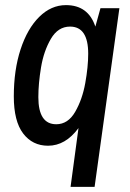

<svg xmlns="http://www.w3.org/2000/svg" viewBox="-20 -558 510 751"><path d="M287 -57Q236 12 168 12Q107 12 70.5 -36Q34 -84 34 -181Q34 -284 60.5 -365Q87 -446 133.5 -492Q180 -538 238 -538Q325 -538 353 -454L373 -526H447L350 173H256ZM325 -348Q325 -454 254 -454Q207 -454 179 -406Q151 -358 140.5 -294.5Q130 -231 130 -178Q130 -72 200 -72Q246 -72 274 -120.5Q302 -169 313.5 -233Q325 -297 325 -348Z"/></svg>

Font: Archivo Narrow Medium
Style: Italic
Weight: 500
Italic angle: -8°
Designer: Hector Gatti
Foundry: Omnibus-Type
Version: Version 2.001